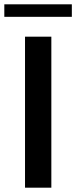

<svg xmlns="http://www.w3.org/2000/svg" viewBox="-47 -870 353 890"><path d="M69 -700H191V0H69ZM-27 -850H286V-792H-27Z"/></svg>

Font: Be Vietnam SemiBold
Style: Regular
Weight: 600
Designer: Gabriel Lam
Foundry: TypeRant
Version: Version 4.000